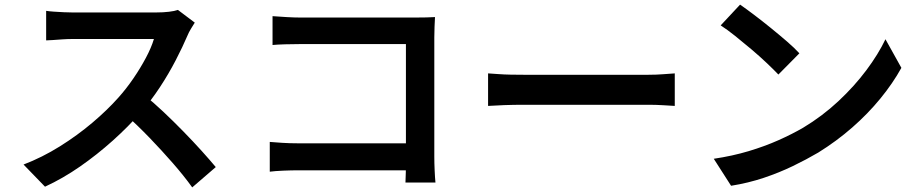

<svg xmlns="http://www.w3.org/2000/svg" viewBox="-20 -773 3990 832"><path d="M824 -675Q819 -667 808.5 -650Q798 -633 792 -618Q772 -571 741.5 -512Q711 -453 672.5 -394.5Q634 -336 591 -287Q536 -224 468.5 -163.5Q401 -103 327 -51.5Q253 0 175 36L82 -60Q163 -91 239 -138.5Q315 -186 380 -241Q445 -296 493 -350Q527 -388 557.5 -432.5Q588 -477 612 -522Q636 -567 647 -604Q638 -604 610.5 -604Q583 -604 546.5 -604Q510 -604 470.5 -604Q431 -604 394.5 -604Q358 -604 331 -604Q304 -604 294 -604Q274 -604 251 -602.5Q228 -601 209 -599.5Q190 -598 180 -598V-726Q192 -724 213.5 -722.5Q235 -721 257 -720Q279 -719 294 -719Q306 -719 334 -719Q362 -719 399.5 -719Q437 -719 477 -719Q517 -719 554 -719Q591 -719 618 -719Q645 -719 656 -719Q687 -719 712 -722Q737 -725 751 -730ZM604 -362Q644 -330 687.5 -289Q731 -248 774 -204Q817 -160 853.5 -119.5Q890 -79 915 -49L813 39Q777 -11 729 -66Q681 -121 628 -176Q575 -231 521 -279Z M1161 -703Q1188 -701 1221.5 -699Q1255 -697 1281 -697H1781Q1802 -697 1827 -697.5Q1852 -698 1865 -699Q1864 -682 1863 -657Q1862 -632 1862 -611V-93Q1862 -67 1863.5 -34Q1865 -1 1867 18H1737Q1738 -1 1738.5 -27Q1739 -53 1739 -80V-582H1281Q1250 -582 1215.5 -581Q1181 -580 1161 -578ZM1149 -158Q1172 -156 1204 -154Q1236 -152 1269 -152H1808V-35H1273Q1243 -35 1207.5 -33.5Q1172 -32 1149 -29Z M2095 -455Q2112 -454 2138.5 -452Q2165 -450 2194 -449.5Q2223 -449 2249 -449Q2272 -449 2308 -449Q2344 -449 2388 -449Q2432 -449 2479.5 -449Q2527 -449 2574.5 -449Q2622 -449 2664 -449Q2706 -449 2738.5 -449Q2771 -449 2790 -449Q2826 -449 2855.5 -451.5Q2885 -454 2904 -455V-314Q2887 -315 2854.5 -317Q2822 -319 2790 -319Q2772 -319 2739 -319Q2706 -319 2663.5 -319Q2621 -319 2574 -319Q2527 -319 2479.5 -319Q2432 -319 2388 -319Q2344 -319 2308 -319Q2272 -319 2249 -319Q2207 -319 2164.5 -317.5Q2122 -316 2095 -314Z M3187 -753Q3213 -735 3248 -708.5Q3283 -682 3320 -652Q3357 -622 3390 -593.5Q3423 -565 3444 -542L3353 -450Q3334 -470 3303.5 -499Q3273 -528 3237 -558.5Q3201 -589 3166 -617Q3131 -645 3103 -663ZM3073 -85Q3154 -97 3224 -118Q3294 -139 3353.5 -165.5Q3413 -192 3461 -220Q3544 -270 3613 -334.5Q3682 -399 3734 -468.5Q3786 -538 3817 -603L3886 -479Q3849 -412 3795 -346Q3741 -280 3673 -220.5Q3605 -161 3526 -112Q3475 -82 3416 -53.5Q3357 -25 3290 -2.5Q3223 20 3148 32Z"/></svg>

Font: Noto Sans SC Thin SemiBold
Style: Regular
Weight: 600
Version: Version 2.004-H2;hotconv 1.0.118;makeotfexe 2.5.65603